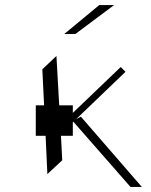

<svg xmlns="http://www.w3.org/2000/svg" viewBox="-20 -742 600 762"><path d="M222 -203H269V-257L271 -259L498 0H543L301 -279L282 -269L478 -457L459 -476L269 -294V-324H215L204 -520L148 -467L155 -324H122V-203H161L168 -51L227 -106ZM279 -607 433 -722H374L235 -607Z"/></svg>

Font: Montserrat-Alt1 ExtLt
Style: Regular
Weight: 200
Designer: Differentunic
Foundry: Differentunic
Version: Version 7.222